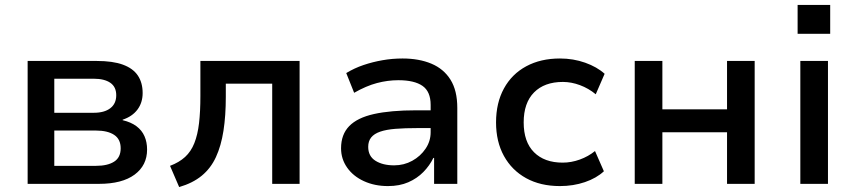

<svg xmlns="http://www.w3.org/2000/svg" viewBox="-20 -745 3468 778"><path d="M92 0V-498H372Q437 -498 478 -483Q519 -468 538.5 -439Q558 -410 558 -368Q558 -329 537 -301Q516 -273 477 -260V-258Q511 -250 533 -233.5Q555 -217 565.5 -193Q576 -169 576 -139Q576 -75 525.5 -37.5Q475 0 381 0ZM200 -73H369Q416 -73 442.5 -90Q469 -107 469 -144Q469 -181 442.5 -198.5Q416 -216 369 -216H200ZM200 -288H360Q403 -288 427 -306.5Q451 -325 451 -359Q451 -393 427 -409.5Q403 -426 360 -426H200Z M706 13 669 -73Q706 -87 730 -109Q754 -131 767.5 -165Q781 -199 786.5 -246Q792 -293 792 -356V-498H1194V0H1083V-406H895V-353Q895 -276 885.5 -215Q876 -154 855 -108.5Q834 -63 797.5 -33Q761 -3 706 13Z M1552 9Q1498 9 1454.5 -11Q1411 -31 1386.5 -66Q1362 -101 1362 -144Q1362 -200 1395 -234Q1428 -268 1495.5 -283Q1563 -298 1666 -298H1741V-226H1672Q1620 -226 1582.5 -223Q1545 -220 1520.5 -211.5Q1496 -203 1484 -188Q1472 -173 1472 -150Q1472 -112 1501.5 -93.5Q1531 -75 1577 -75Q1617 -75 1650.5 -93.5Q1684 -112 1704.5 -142.5Q1725 -173 1725 -209V-320Q1725 -374 1692 -397Q1659 -420 1594 -420Q1551 -420 1507.5 -408.5Q1464 -397 1415 -369L1383 -449Q1416 -469 1453 -481.5Q1490 -494 1530 -501Q1570 -508 1611 -508Q1678 -508 1728 -487Q1778 -466 1805.5 -422Q1833 -378 1833 -308V0H1739V-105H1736Q1721 -74 1695.5 -48Q1670 -22 1634.5 -6.5Q1599 9 1552 9Z M2249 9Q2170 9 2112 -23Q2054 -55 2022 -113Q1990 -171 1990 -249Q1990 -328 2022 -386.5Q2054 -445 2112.5 -476.5Q2171 -508 2249 -508Q2303 -508 2351 -491Q2399 -474 2430 -446L2394 -363Q2365 -387 2330 -400Q2295 -413 2261 -413Q2186 -413 2144 -370.5Q2102 -328 2102 -249Q2102 -170 2144 -128Q2186 -86 2260 -86Q2295 -86 2329.5 -98.5Q2364 -111 2391 -133L2427 -51Q2397 -23 2350 -7Q2303 9 2249 9Z M2552 0V-498H2664V-302H2926V-498H3038V0H2926V-209H2664V0Z M3212 -608V-725H3344V-608ZM3223 0V-498H3335V0Z"/></svg>

Font: Nunito Sans 7pt SemiBold
Style: Regular
Weight: 600
Designer: Vernon Adams
Foundry: Vernon Adams
Version: Version 3.101;gftools[0.9.27]